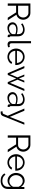

<svg xmlns="http://www.w3.org/2000/svg" viewBox="2494 -3264 993 6021"><g transform="rotate(90 2990.5 -253.5)"><path d="M159 0V-262H369L536 0H615L441 -274C536 -292 599 -383 599 -487C599 -596 512 -710 389 -710H89V0ZM159 -648H385C463 -648 529 -573 529 -487C529 -403 474 -324 391 -324H159Z M852 10C936 10 1012 -24 1060 -87L1062 -46C1063 -15 1083 3 1118 3C1124 3 1133 2 1144 0V-60C1127 -60 1119 -69 1119 -88V-323C1119 -452 1040 -530 909 -530C846 -530 780 -507 713 -462L737 -417C794 -457 851 -479 904 -479C996 -479 1051 -421 1051 -329V-282C1008 -299 950 -309 897 -309C769 -309 679 -244 679 -152C679 -61 753 10 852 10ZM868 -42C798 -42 744 -93 744 -157C744 -222 810 -266 906 -266C957 -266 1006 -256 1051 -239V-154C1051 -142 1045 -127 1033 -115C1002 -71 939 -42 868 -42Z M1269 -95C1269 -31 1307 6 1370 6C1397 6 1439 -1 1464 -12L1452 -67C1435 -60 1413 -56 1398 -56C1359 -56 1337 -79 1337 -118V-730H1269Z M1763 10C1864 10 1953 -44 1985 -120L1926 -136C1902 -80 1833 -42 1766 -42C1666 -42 1581 -124 1573 -236H2019C2020 -240 2020 -252 2020 -263C2020 -406 1914 -530 1762 -530C1612 -530 1502 -408 1502 -262C1502 -114 1612 10 1763 10ZM1572 -288C1580 -398 1660 -477 1763 -477C1863 -477 1947 -399 1955 -288Z M2578 -70 2479 -308 2568 -520H2510L2442 -350L2374 -520H2317L2406 -308L2307 -70L2117 -521H2051L2275 0H2331L2442 -266L2554 0H2610L2834 -521H2767Z M3042 10C3126 10 3202 -24 3250 -87L3252 -46C3253 -15 3273 3 3308 3C3314 3 3323 2 3334 0V-60C3317 -60 3309 -69 3309 -88V-323C3309 -452 3230 -530 3099 -530C3036 -530 2970 -507 2903 -462L2927 -417C2984 -457 3041 -479 3094 -479C3186 -479 3241 -421 3241 -329V-282C3198 -299 3140 -309 3087 -309C2959 -309 2869 -244 2869 -152C2869 -61 2943 10 3042 10ZM3058 -42C2988 -42 2934 -93 2934 -157C2934 -222 3000 -266 3096 -266C3147 -266 3196 -256 3241 -239V-154C3241 -142 3235 -127 3223 -115C3192 -71 3129 -42 3058 -42Z M3473 220C3490 223 3501 223 3514 223C3573 223 3605 190 3620 151L3890 -521H3825L3646 -63L3453 -521H3383L3610 0C3549 144 3552 162 3503 162C3494 162 3484 161 3473 160Z M4297 0V-262H4507L4674 0H4753L4579 -274C4674 -292 4737 -383 4737 -487C4737 -596 4650 -710 4527 -710H4227V0ZM4297 -648H4523C4601 -648 4667 -573 4667 -487C4667 -403 4612 -324 4529 -324H4297Z M5076 10C5177 10 5266 -44 5298 -120L5239 -136C5215 -80 5146 -42 5079 -42C4979 -42 4894 -124 4886 -236H5332C5333 -240 5333 -252 5333 -263C5333 -406 5227 -530 5075 -530C4925 -530 4815 -408 4815 -262C4815 -114 4925 10 5076 10ZM4885 -288C4893 -398 4973 -477 5076 -477C5176 -477 5260 -399 5268 -288Z M5647 7C5723 7 5798 -34 5838 -101V2C5838 114 5752 169 5651 169C5572 169 5500 139 5459 72L5417 105C5462 177 5531 223 5651 223C5790 223 5906 147 5906 2V-521H5845V-412C5798 -480 5734 -530 5645 -530C5501 -530 5403 -404 5403 -259C5403 -123 5504 7 5647 7ZM5666 -50C5558 -50 5472 -145 5472 -258C5472 -362 5541 -470 5658 -470C5733 -470 5809 -415 5838 -340V-179C5825 -115 5747 -50 5666 -50Z"/></g></svg>

Font: Raleway Reg
Style: Regular
Weight: 400
Designer: Matt McInerney, Pablo Impallari, Rodrigo Fuenzalida
Foundry: Matt McInerney, Pablo Impallari, Rodrigo Fuenzalida
Version: Version 3.00 July 28, 2015